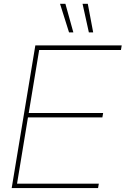

<svg xmlns="http://www.w3.org/2000/svg" viewBox="-20 -959 641 979"><path d="M39.6 0 160.2 -727.5H600.6L596.7 -704.1H179.7L126.5 -382.8H505.9L502 -360.4H122.6L66.9 -22.5H483.9L480 0ZM332 -793.9 286.1 -939.5H313.5L354 -793.9ZM433.1 -793.9 400.9 -939.5H427.7L455.1 -793.9Z"/></svg>

Font: Inter Display Thin
Style: Italic
Weight: 100
Italic angle: -9.39999°
Designer: Rasmus Andersson
Foundry: rsms
Version: Version 4.000;git-a52131595